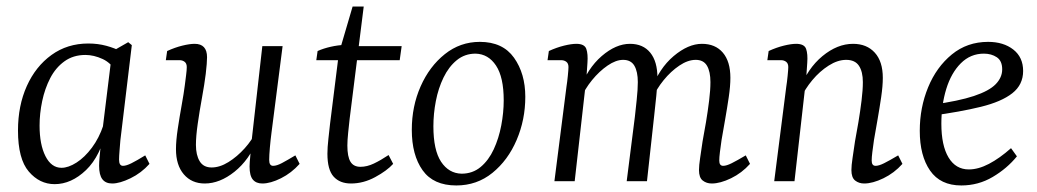

<svg xmlns="http://www.w3.org/2000/svg" viewBox="-20 -554 3171 587"><path d="M147 9Q101 9 68 -29.5Q35 -68 35 -155Q35 -231 62 -291Q89 -351 137.5 -386Q186 -421 250 -421Q279 -421 305 -414Q331 -407 354 -395L339 -329Q321 -361 294 -373.5Q267 -386 241 -386Q204 -386 177 -366.5Q150 -347 133.5 -315Q117 -283 109 -245Q101 -207 101 -170Q101 -112 119 -76.5Q137 -41 168 -41Q189 -41 214 -57Q239 -73 261 -102.5Q283 -132 296 -171L307 -164Q288 -77 243 -34Q198 9 147 9ZM323 7Q303 7 293 -6Q283 -19 283 -47Q283 -58 284.5 -74Q286 -90 289 -121L323 -397L372 -425L383 -416L348 -125Q347 -112 345.5 -94Q344 -76 344 -66Q344 -47 356 -47Q366 -47 382 -55Q398 -63 424 -79L437 -53Q412 -25 379 -9Q346 7 323 7Z M606 7Q566 7 542 -21Q518 -49 518 -98Q518 -124 523.5 -160.5Q529 -197 535.5 -233Q542 -269 545 -293Q547 -309 549 -324.5Q551 -340 551 -349Q551 -360 544.5 -365Q538 -370 529 -370H487L491 -398Q515 -409 537.5 -414.5Q560 -420 575 -420Q613 -420 613 -379Q613 -371 612 -358Q611 -345 609 -328Q605 -296 597.5 -255Q590 -214 584.5 -175.5Q579 -137 579 -111Q579 -80 590.5 -61Q602 -42 627 -42Q652 -42 678.5 -58.5Q705 -75 728 -100.5Q751 -126 763 -153L767 -127Q742 -65 697 -29Q652 7 606 7ZM782 7Q763 7 753 -5Q743 -17 743 -45Q743 -56 745.5 -80.5Q748 -105 749 -121L782 -413H844L810 -148Q807 -125 805 -102Q803 -79 803 -65Q803 -47 815 -47Q826 -47 842 -55.5Q858 -64 883 -79L896 -53Q871 -25 839 -9Q807 7 782 7Z M1053 7Q1019 7 1000 -14Q981 -35 981 -84Q981 -103 984 -129.5Q987 -156 989 -175L1016 -391L1058 -534H1092L1049 -191Q1047 -173 1044.5 -149Q1042 -125 1042 -109Q1042 -75 1051.5 -59.5Q1061 -44 1082 -44Q1102 -44 1123 -54Q1144 -64 1168 -80L1182 -53Q1163 -32 1127 -12.5Q1091 7 1053 7ZM947 -370 951 -398Q969 -406 991 -411Q1013 -416 1036 -417L1059 -413H1208L1202 -370Z M1375 13Q1305 13 1272 -33.5Q1239 -80 1239 -157Q1239 -229 1266 -290Q1293 -351 1340 -388.5Q1387 -426 1447 -426Q1517 -426 1551.5 -377.5Q1586 -329 1586 -258Q1586 -188 1559.5 -126Q1533 -64 1485.5 -25.5Q1438 13 1375 13ZM1391 -23Q1425 -23 1449.5 -43.5Q1474 -64 1489.5 -97.5Q1505 -131 1512.5 -170.5Q1520 -210 1520 -247Q1520 -318 1496.5 -353.5Q1473 -389 1434 -390Q1401 -390 1376.5 -370Q1352 -350 1336 -317Q1320 -284 1312.5 -245Q1305 -206 1305 -168Q1305 -95 1328.5 -59.5Q1352 -24 1391 -23Z M2156 7Q2140 7 2128.5 -2Q2117 -11 2117 -34Q2117 -48 2120.5 -71Q2124 -94 2128 -122Q2133 -148 2138.5 -181Q2144 -214 2148 -246.5Q2152 -279 2152 -303Q2152 -335 2141.5 -353Q2131 -371 2107 -371Q2083 -371 2057 -353.5Q2031 -336 2009 -309Q1987 -282 1975 -253L1971 -279Q1995 -345 2039.5 -382.5Q2084 -420 2126 -420Q2167 -420 2190 -393Q2213 -366 2213 -316Q2213 -291 2208 -257Q2203 -223 2197 -189Q2191 -155 2186 -126Q2183 -105 2181 -89Q2179 -73 2179 -63Q2179 -47 2191 -47Q2201 -47 2217 -55Q2233 -63 2260 -79L2273 -53Q2248 -25 2215 -9Q2182 7 2156 7ZM1675 0 1712 -290Q1714 -302 1716 -322Q1718 -342 1718 -349Q1718 -360 1711.5 -365Q1705 -370 1696 -370H1654L1658 -398Q1682 -409 1704.5 -414.5Q1727 -420 1742 -420Q1767 -420 1772.5 -404.5Q1778 -389 1776 -362L1773 -318L1737 0ZM1896 0 1921 -197Q1923 -215 1926.5 -248Q1930 -281 1930 -303Q1930 -335 1919.5 -353Q1909 -371 1885 -371Q1863 -371 1837.5 -353.5Q1812 -336 1790 -309Q1768 -282 1756 -253L1752 -279Q1776 -345 1819.5 -382.5Q1863 -420 1906 -420Q1946 -420 1968 -393Q1990 -366 1990 -316Q1990 -294 1986.5 -261Q1983 -228 1980 -200L1958 0Z M2622 7Q2606 7 2594.5 -2Q2583 -11 2583 -34Q2583 -48 2586.5 -71Q2590 -94 2594 -122Q2599 -148 2604.5 -181Q2610 -214 2614 -246.5Q2618 -279 2618 -303Q2618 -335 2606 -353Q2594 -371 2567 -371Q2541 -371 2513.5 -353.5Q2486 -336 2463.5 -309Q2441 -282 2428 -253L2424 -279Q2449 -345 2494.5 -382.5Q2540 -420 2588 -420Q2630 -420 2654.5 -393Q2679 -366 2679 -316Q2679 -291 2674 -257Q2669 -223 2663 -189Q2657 -155 2652 -126Q2649 -105 2647 -89Q2645 -73 2645 -63Q2645 -47 2657 -47Q2667 -47 2683 -55Q2699 -63 2726 -79L2739 -53Q2714 -25 2681 -9Q2648 7 2622 7ZM2347 0 2384 -290Q2386 -302 2388 -322Q2390 -342 2390 -349Q2390 -360 2383.5 -365Q2377 -370 2368 -370H2326L2330 -398Q2354 -409 2376.5 -414.5Q2399 -420 2414 -420Q2439 -420 2444.5 -404.5Q2450 -389 2448 -362L2445 -318L2409 0Z M3001 -426Q3048 -426 3078 -402.5Q3108 -379 3108 -337Q3108 -295 3075 -269Q3042 -243 2979 -227.5Q2916 -212 2827 -200L2831 -234Q2911 -245 2957.5 -260.5Q3004 -276 3024 -296.5Q3044 -317 3044 -342Q3044 -368 3027.5 -379Q3011 -390 2988 -390Q2947 -390 2917.5 -360.5Q2888 -331 2873 -282Q2858 -233 2858 -176Q2858 -109 2880 -72.5Q2902 -36 2942 -36Q2971 -36 3003.5 -53Q3036 -70 3071 -101L3089 -76Q3059 -39 3015 -13Q2971 13 2919 13Q2855 13 2823.5 -32.5Q2792 -78 2792 -154Q2792 -225 2817.5 -287Q2843 -349 2890 -387.5Q2937 -426 3001 -426Z"/></svg>

Font: Yrsa Light
Style: Italic
Weight: 300
Italic angle: -7.10001°
Designer: Anna Giedrys (Yrsa+Rasa design), David Brezina (Yrsa art-direction, Rasa art-direction, design)
Foundry: Rosetta Type Foundry
Version: Version 2.004